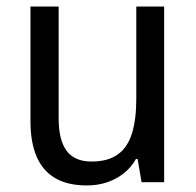

<svg xmlns="http://www.w3.org/2000/svg" viewBox="-20 -556 599 586"><path d="M481 -536V0H412L400 -71H395Q380 -44 356.5 -26Q333 -8 305 1Q277 10 245 10Q187 10 149 -12Q111 -34 92 -77.5Q73 -121 73 -186V-536H159V-195Q159 -128 183.5 -95.5Q208 -63 259 -63Q310 -63 340 -85Q370 -107 383 -149.5Q396 -192 396 -255V-536Z"/></svg>

Font: Noto Sans Khmer SemiCondensed
Style: Regular
Weight: 400
Width: 4
Designer: Danh Hong and the Monotype Design Team
Foundry: Monotype Imaging Inc.
Version: Version 2.004